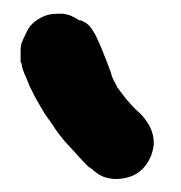

<svg xmlns="http://www.w3.org/2000/svg" viewBox="-20 -748 269 286"><path d="M85.9 -527.3C93.8 -518.6 102.5 -508.8 111.3 -500L117.2 -496.1C119.1 -494.1 121.1 -492.2 123 -491.2C129.9 -485.4 138.7 -482.4 149.4 -481.4H153.3C162.1 -481.4 170.9 -483.4 177.7 -486.3C186.5 -490.2 193.4 -496.1 199.2 -504.9C205.1 -513.7 208 -523.4 209 -532.2V-536.1C209 -543.9 207 -551.8 203.1 -559.6C198.2 -568.4 192.4 -576.2 185.5 -582C178.7 -587.9 172.9 -594.7 167 -601.6C163.1 -606.4 159.2 -612.3 155.3 -617.2C154.3 -618.2 154.3 -619.1 153.3 -621.1C150.4 -626 148.4 -629.9 146.5 -634.8C145.5 -639.6 143.6 -644.5 141.6 -649.4C138.7 -657.2 135.7 -665 132.8 -671.9C129.9 -679.7 126 -687.5 123 -694.3C122.1 -696.3 121.1 -698.2 120.1 -699.2C119.1 -701.2 118.2 -703.1 117.2 -704.1C114.3 -709 110.4 -712.9 104.5 -715.8C102.5 -716.8 100.6 -717.8 97.7 -717.8C90.8 -722.7 83 -726.6 73.2 -727.5H65.4C58.6 -727.5 51.8 -726.6 44.9 -723.6C34.2 -718.8 25.4 -711.9 20.5 -702.1C15.6 -692.4 12.7 -685.5 11.7 -682.6C10.7 -677.7 10.7 -673.8 10.7 -669.9V-655.3L11.7 -654.3C12.7 -651.4 12.7 -648.4 13.7 -645.5C14.6 -642.6 15.6 -640.6 16.6 -637.7C19.5 -631.8 21.5 -626 24.4 -619.1L33.2 -601.6L46.9 -578.1C51.8 -571.3 57.6 -563.5 62.5 -555.7C69.3 -545.9 77.1 -536.1 85.9 -527.3Z"/></svg>

Font: Citrustime FakeCyr
Style: Regular
Weight: 400
Version: Version 1.1